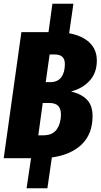

<svg xmlns="http://www.w3.org/2000/svg" viewBox="-20 -851 541 1033"><path d="M478 -226Q478 -131 420 -74.5Q362 -18 259 -4L235 162H123L147 0H0L95 -678H241L262 -831H375L352 -672Q423 -659 462 -621.5Q501 -584 501 -525Q501 -459 462 -416.5Q423 -374 362 -359Q417 -346 447.5 -315Q478 -284 478 -226ZM329 -507Q329 -558 274 -558H247L226 -409H249Q290 -409 309.5 -435Q329 -461 329 -507ZM308 -233Q308 -266 293 -281.5Q278 -297 244 -297H210L186 -123H213Q262 -123 284.5 -154Q307 -185 308 -233Z"/></svg>

Font: Fira Sans Extra Condensed ExtraBold
Style: Italic
Weight: 800
Width: 3
Italic angle: -8°
Designer: Carrois Corporate & Edenspiekermann AG
Foundry: Carrois Corporate GbR & Edenspiekermann AG
Version: Version 4.203